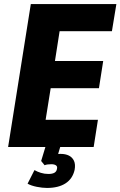

<svg xmlns="http://www.w3.org/2000/svg" viewBox="-20 -725 594 947"><path d="M20 0 132 -705H554L532 -571H274L251 -424H489L468 -290H230L205 -134H463L442 0ZM212 202Q189 202 161.5 196.5Q134 191 116 181L150 114Q164 122 181.5 127.5Q199 133 219 133Q238 133 248.5 127Q259 121 261 108Q264 96 256 90.5Q248 85 233 85Q226 85 216 86Q206 87 200 90L183 69L210 -20H283L259 60L229 43Q237 38 250 36Q263 34 279 34Q303 34 320 42.5Q337 51 345 68.5Q353 86 348 113Q338 157 303 179.5Q268 202 212 202Z"/></svg>

Font: Nunito Sans 10pt Condensed Black
Style: Italic
Weight: 900
Width: 3
Italic angle: -9°
Designer: Vernon Adams
Foundry: Vernon Adams
Version: Version 3.101;gftools[0.9.27]